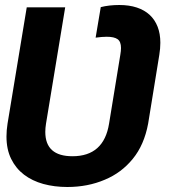

<svg xmlns="http://www.w3.org/2000/svg" viewBox="-20 -741 708 771"><path d="M250.4 9.9Q198.5 9.9 153.9 -2.3Q109.4 -14.6 76.5 -39.6Q43.7 -64.6 24.9 -102.8Q6 -141 6 -192.8Q6 -217.3 10.3 -244.7L87.4 -711.6H241.8L164.8 -244.7Q163.4 -235.4 162.6 -227.3Q161.9 -219.1 161.9 -211.3Q161.9 -113.6 271 -113.6Q397 -113.6 418 -244.7L463.1 -520.6Q465.9 -536.9 465.9 -548.3Q465.9 -573.9 452.2 -583.6Q438.6 -593.4 408.7 -593.4Q399.1 -593.4 388 -592.5Q376.8 -591.6 364 -589.8L384.6 -712.4Q418 -720.9 459.2 -720.9Q498.6 -720.9 529.3 -710.8Q560 -700.6 581 -681.3Q601.9 -661.9 612.9 -633.7Q623.9 -605.5 623.9 -569.2Q623.9 -546.5 619.7 -520.6L574.9 -244.7Q558.9 -158.7 513.1 -103Q467.7 -47.2 401.3 -19.5Q332.7 9.9 250.4 9.9Z"/></svg>

Font: Linik Sans
Style: Bold Italic
Weight: 700
Italic angle: 9°
Designer: Fonts by Rasmus Andersson / Changes by Cristiano Sobral with parts from Marc Monis
Foundry: rsms
Version: Version 3.020; ttfautohint (v1.6)